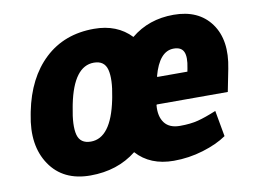

<svg xmlns="http://www.w3.org/2000/svg" viewBox="-64 -630 969 732"><g transform="rotate(-10 420.0 -264.0)"><path d="M626.5 -411.1Q570.8 -411.1 545.9 -317.9L546.9 -315.4H663.1L665.5 -328.1Q674.3 -371.1 665 -391.1Q655.8 -411.1 626.5 -411.1ZM254.9 -116.7Q332.5 -116.7 361.8 -258.8L363.8 -269Q377.4 -337.9 367.9 -374.5Q358.4 -411.1 317.4 -411.1Q239.7 -411.1 210.9 -269L209 -258.8Q194.8 -188 204.3 -152.3Q213.9 -116.7 254.9 -116.7ZM340.3 -538.1Q429.7 -538.1 483.4 -481.4Q551.8 -538.1 648.4 -538.1Q745.1 -538.1 792.7 -472.7Q840.3 -407.2 818.4 -298.8L801.3 -212.4H526.4L524.9 -210Q521 -167 539.8 -141.8Q558.6 -116.7 599.6 -116.7Q640.6 -116.7 669.9 -124.3Q699.2 -131.8 741.7 -149.4L759.8 -48.8Q723.1 -23.4 667.7 -6.6Q612.3 10.3 553.7 10.3Q462.4 10.3 409.7 -48.3Q335.9 10.3 231 10.3Q125.5 10.3 74.2 -65.7Q22.9 -141.6 46.4 -258.8L48.3 -269Q73.7 -396 149.4 -467Q225.1 -538.1 340.3 -538.1Z"/></g></svg>

Font: Roboto-BlackItalic
Style: Italic
Weight: 900
Italic angle: -12°
Designer: Google
Version: Version 1.100141; 2013